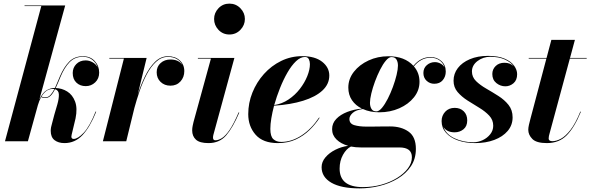

<svg xmlns="http://www.w3.org/2000/svg" viewBox="-20 -780 3259 1060"><path d="M511 -163Q477 -78.5 435.5 -34.2Q394 10 336 10Q302.5 10 281.2 -6.2Q260 -22.5 260 -58Q260 -66.5 262 -77.8Q264 -89 267 -97.5L280 -147Q288 -174 296.8 -204.5Q305.5 -235 305 -258.2Q304.5 -281.5 284 -287.5Q273 -265.5 260.2 -252.2Q247.5 -239 230 -239Q216 -239 207 -244Q201.5 -234 197 -222.5Q192.5 -211 189 -199L134 0H7.5L208 -746.5H115.5V-750H340L197.5 -231Q214 -267 236 -280.8Q258 -294.5 283.5 -294.5Q290 -308.5 296.8 -325Q303.5 -341.5 311 -359Q333 -410 362.2 -439.8Q391.5 -469.5 438 -469.5Q479 -469.5 503.2 -442.8Q527.5 -416 527.5 -379Q527.5 -346 505.5 -325.2Q483.5 -304.5 453.5 -304.5Q422 -304.5 401.8 -323.8Q381.5 -343 381.5 -377Q381.5 -406 401.2 -426.2Q421 -446.5 453 -446.5Q473 -446.5 491.5 -436Q510 -425.5 519.5 -407.5Q511.5 -432.5 490.2 -449.5Q469 -466.5 438 -466.5Q393 -466.5 364.2 -436.8Q335.5 -407 315 -358Q307.5 -340 300.8 -324Q294 -308 287.5 -294Q322 -293 351.2 -274.8Q380.5 -256.5 394.5 -219.5Q408.5 -182.5 397 -126L375.5 -36Q374 -31 374 -26Q374 -13 387 -13Q409.5 -13 442.2 -47.2Q475 -81.5 508 -164.5ZM271.5 -289Q250.5 -289 235.2 -277.2Q220 -265.5 209 -247Q217 -242.5 230 -242.5Q246 -242.5 258 -255.2Q270 -268 280.5 -288.5Q276 -289 271.5 -289Z M664 -456.5H583.5V-460H789.5L740 -256.5Q756.5 -309 780.2 -358Q804 -407 835.5 -438.2Q867 -469.5 907.5 -469.5Q947.5 -469.5 972.5 -446.5Q997.5 -423.5 997.5 -387.5Q997.5 -353.5 976.2 -330.2Q955 -307 921 -307Q888 -307 866.5 -327.8Q845 -348.5 845 -381Q845 -412.5 866.8 -432Q888.5 -451.5 921.5 -451.5Q966.5 -451.5 986.5 -421Q977.5 -441.5 956.8 -453.8Q936 -466 907.5 -466Q871 -466 841.8 -439Q812.5 -412 790 -369.2Q767.5 -326.5 750.8 -277.5Q734 -228.5 722 -184L677 0H548Z M1162 -675Q1162 -709 1186.2 -734.5Q1210.5 -760 1246.5 -760Q1282.5 -760 1307.2 -734.5Q1332 -709 1332 -675Q1332 -641 1307.2 -615.2Q1282.5 -589.5 1246.5 -589.5Q1210.5 -589.5 1186.2 -615.2Q1162 -641 1162 -675ZM1301 -158.5Q1265.5 -75.5 1228.8 -32.8Q1192 10 1131 10Q1082.5 10 1061.8 -9Q1041 -28 1041 -60Q1041 -73 1043.8 -86Q1046.5 -99 1048.5 -107L1144.5 -456.5H1072.5V-460H1274L1158 -35.5Q1156 -28 1156 -20Q1156 -5.5 1169 -5.5Q1186 -5.5 1205.5 -17.8Q1225 -30 1247.8 -63.2Q1270.5 -96.5 1297.5 -159.5Z M1472.5 -68.5Q1472.5 -27 1489 -11.8Q1505.5 3.5 1533 3.5Q1589.5 3.5 1644.2 -32Q1699 -67.5 1741.5 -131L1744.5 -129.5Q1721.5 -94 1688.8 -62Q1656 -30 1612.8 -10Q1569.5 10 1513.5 10Q1432 10 1391.2 -36.2Q1350.5 -82.5 1350.5 -150Q1350.5 -211.5 1373.5 -268.8Q1396.5 -326 1437.2 -371.5Q1478 -417 1532.2 -443.5Q1586.5 -470 1648.5 -470Q1719 -470 1758.5 -439Q1798 -408 1798 -363Q1798 -315.5 1760 -280.2Q1722 -245 1653.5 -223.8Q1585 -202.5 1493 -196.5Q1483.5 -160.5 1478 -127.2Q1472.5 -94 1472.5 -68.5ZM1663.5 -465.5Q1639 -465.5 1614.2 -442Q1589.5 -418.5 1567 -379.5Q1544.5 -340.5 1525.8 -293.5Q1507 -246.5 1494 -200Q1537 -206.5 1573 -230.8Q1609 -255 1635.5 -289.2Q1662 -323.5 1676.5 -359.8Q1691 -396 1691 -426Q1691 -441 1685 -453.2Q1679 -465.5 1663.5 -465.5Z M2074.5 -160Q2023.5 -160 1983.5 -178Q1945 -173 1927 -156.5Q1909 -140 1909 -123Q1909 -97 1936.5 -89Q1964 -81 2002.5 -81Q2020 -81 2045.5 -81.2Q2071 -81.5 2095.2 -81.8Q2119.5 -82 2133.5 -82Q2195.5 -82 2235.8 -53.2Q2276 -24.5 2276 42Q2276 96.5 2248.8 137.5Q2221.5 178.5 2176 205.8Q2130.5 233 2075.5 246.5Q2020.5 260 1965.5 260Q1863.5 260 1809.5 228.8Q1755.5 197.5 1755.5 143Q1755.5 113.5 1776.8 88.5Q1798 63.5 1831.5 46.8Q1865 30 1902 25Q1862.5 14 1838 -9.8Q1813.5 -33.5 1813.5 -67Q1813.5 -99.5 1836.5 -123.5Q1859.5 -147.5 1897 -162Q1934.5 -176.5 1978 -180.5Q1943.5 -197 1923.2 -226.8Q1903 -256.5 1903 -296.5Q1903 -344.5 1933.8 -383.8Q1964.5 -423 2014.8 -446.2Q2065 -469.5 2124.5 -469.5Q2214 -469.5 2262.5 -416.5Q2302 -465 2357.5 -465Q2392.5 -465 2416.8 -442.8Q2441 -420.5 2441 -385Q2441 -357 2424.2 -337.2Q2407.5 -317.5 2377.5 -317.5Q2353 -317.5 2335.2 -334Q2317.5 -350.5 2317.5 -377Q2317.5 -404 2336.5 -420.5Q2355.5 -437 2381 -437Q2397 -437 2411.8 -429.2Q2426.5 -421.5 2434 -408Q2427 -432.5 2406.2 -447Q2385.5 -461.5 2357.5 -461.5Q2304 -461.5 2265 -413.5Q2296 -378 2296 -328.5Q2296 -281 2265.5 -242.8Q2235 -204.5 2184.5 -182.2Q2134 -160 2074.5 -160ZM2057.5 -165Q2072.5 -165 2088.8 -184.5Q2105 -204 2120.8 -234.8Q2136.5 -265.5 2149.2 -300.2Q2162 -335 2169.5 -366.5Q2177 -398 2177 -418Q2177 -438 2168.8 -451.5Q2160.5 -465 2141.5 -465Q2127 -465 2110.5 -445.5Q2094 -426 2078.5 -395.2Q2063 -364.5 2050.2 -330Q2037.5 -295.5 2030 -264Q2022.5 -232.5 2022.5 -212.5Q2022.5 -192.5 2030.8 -178.8Q2039 -165 2057.5 -165ZM1855 151Q1855 253 1983.5 253Q2037 253 2085.5 239.5Q2134 226 2172 202.5Q2210 179 2232 149.5Q2254 120 2254 88Q2254 34 2185 34H1972Q1943 34 1917.5 29Q1892 41.5 1873.5 74.8Q1855 108 1855 151Z M2810 -132Q2810 -89 2782.8 -57Q2755.5 -25 2708.8 -7.5Q2662 10 2603.5 10Q2550.5 10 2508.5 -4.8Q2466.5 -19.5 2442.2 -46.8Q2418 -74 2418 -111.5Q2418 -141.5 2437.8 -163Q2457.5 -184.5 2490.5 -184.5Q2520.5 -184.5 2540 -165.8Q2559.5 -147 2559.5 -115.5Q2559.5 -83 2538.8 -66.2Q2518 -49.5 2490 -49.5Q2447 -49.5 2428 -79Q2443 -38 2490 -16.2Q2537 5.5 2593 5.5Q2619.5 5.5 2644.8 -6.2Q2670 -18 2686.5 -38.8Q2703 -59.5 2703 -86Q2703 -118 2681 -141.5Q2659 -165 2626.2 -184.8Q2593.5 -204.5 2561 -225.2Q2528.5 -246 2506.2 -272Q2484 -298 2484 -334.5Q2484 -373 2507.5 -404Q2531 -435 2574 -453.2Q2617 -471.5 2674.5 -471.5Q2731 -471.5 2766.5 -456Q2802 -440.5 2818.5 -417.2Q2835 -394 2835 -370.5Q2835 -337.5 2815 -320.5Q2795 -303.5 2770 -303.5Q2742.5 -303.5 2720.2 -321.5Q2698 -339.5 2698 -371.5Q2698 -397.5 2716.5 -415.5Q2735 -433.5 2765 -433.5Q2796 -433.5 2816 -414.5Q2799.5 -437 2766.5 -451.8Q2733.5 -466.5 2687 -466.5Q2647 -466.5 2616.2 -443Q2585.5 -419.5 2585.5 -385.5Q2585.5 -354.5 2608.2 -332.2Q2631 -310 2664.5 -290.8Q2698 -271.5 2731.5 -250.2Q2765 -229 2787.5 -200.8Q2810 -172.5 2810 -132Z M3187 -163Q3151.5 -76.5 3109 -33.2Q3066.5 10 2999 10Q2941.5 10 2919 -12.8Q2896.5 -35.5 2896.5 -63.5Q2896.5 -75 2900.2 -91.2Q2904 -107.5 2908 -122.5L2996.5 -456.5H2899V-460H2997.5L3024 -560H3154L3127 -460H3219V-456.5H3126L3013.5 -41Q3012 -35.5 3010.5 -29Q3009 -22.5 3009 -15.5Q3009 -0.5 3030 -0.5Q3051 -0.5 3076.5 -14Q3102 -27.5 3129.5 -62.8Q3157 -98 3184 -164Z"/></svg>

Font: Bodoni* 48pt
Style: Bold Italic
Weight: 700
Italic angle: -13°
Version: Version 2.3